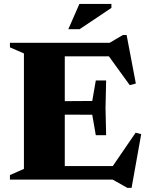

<svg xmlns="http://www.w3.org/2000/svg" viewBox="-20 -886 732 947"><path d="M503.5 -489 500.5 -354 503.5 -219H452.5L435 -320L209 -321V-386.5L435 -388L452.5 -489ZM650 -474 620 -466 495.5 -638 548 -608H199.5V-675H521L586.5 -713.5H604.5ZM517.5 -39.5 649 -231.5 676.5 -224.5 629 40.5H608L536 0H199.5V-67H557.5ZM29 0V-22.5L98 -53V-622.5L29 -652.5V-675H299.5V0ZM317 -742 371.5 -866.5H529.5V-847L372.5 -742Z"/></svg>

Font: Newsreader 24pt ExtraBold
Style: Regular
Weight: 800
Designer: Hugues Gentile
Foundry: Production Type
Version: Version 1.003